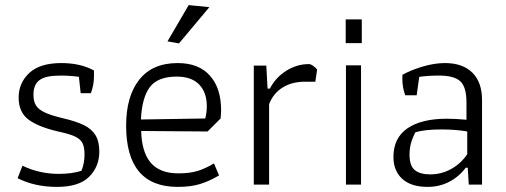

<svg xmlns="http://www.w3.org/2000/svg" viewBox="-20 -723 1981 752"><path d="M49 -25 68 -74Q134 -42 210 -42Q262 -42 299 -54Q311 -83 311 -118Q311 -147 303 -162.5Q295 -178 274.5 -188Q254 -198 212 -207Q132 -225 92.5 -254Q53 -283 53 -341Q53 -398 94.5 -437Q136 -476 220 -476Q295 -476 348 -447V-422Q348 -391 336 -358H296L289 -422Q256 -427 216 -427Q159 -427 135 -409.5Q111 -392 111 -352Q111 -326 121 -310Q131 -294 155.5 -282.5Q180 -271 226 -260Q278 -248 308.5 -233Q339 -218 354 -193.5Q369 -169 369 -129Q369 -71 329.5 -31Q290 9 203 9Q116 9 49 -25Z M636 -561 719 -703 800 -695 681 -553ZM474 -231Q474 -346 525.5 -411Q577 -476 676 -476Q758 -476 802 -427Q846 -378 846 -291Q846 -281 844 -259L793 -208L533 -210Q535 -127 570.5 -85.5Q606 -44 679 -44Q723 -44 754 -53.5Q785 -63 818 -83L838 -36Q801 -14 764.5 -2.5Q728 9 676 9Q474 9 474 -231ZM784 -259Q790 -283 790 -307Q790 -361 760 -392Q730 -423 672 -423Q598 -423 567 -382Q536 -341 532 -255Z M974 -466H1023L1028 -376H1037Q1060 -420 1101.5 -446Q1143 -472 1190 -472Q1197 -472 1207.5 -464.5Q1218 -457 1222 -450L1215 -403H1174Q1123 -403 1086.5 -380Q1050 -357 1034 -315V0H974Z M1334 -647H1397V-554H1334ZM1335 -467H1394V0H1335Z M1521 -108Q1521 -183 1576 -220.5Q1631 -258 1730 -258Q1763 -258 1807 -254V-322Q1807 -382 1783 -404.5Q1759 -427 1699 -427Q1657 -427 1622 -422L1612 -350H1567Q1556 -381 1556 -411V-430Q1588 -448 1634.5 -462Q1681 -476 1723 -476Q1792 -476 1830 -438.5Q1868 -401 1868 -331V0H1816L1812 -66H1804Q1778 -31 1739.5 -11Q1701 9 1655 9Q1590 9 1555.5 -22.5Q1521 -54 1521 -108ZM1810 -119V-208Q1765 -216 1710 -216Q1644 -216 1607 -205Q1595 -182 1589.5 -161.5Q1584 -141 1584 -117Q1584 -74 1604.5 -57Q1625 -40 1665 -40Q1709 -40 1747 -61Q1785 -82 1810 -119Z"/></svg>

Font: Athiti
Style: Regular
Weight: 400
Designer: CadsonDemak Team
Foundry: CadsonDemak
Version: Version 1.033